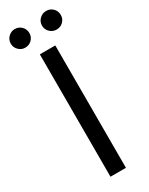

<svg xmlns="http://www.w3.org/2000/svg" viewBox="-251 -918 743 958"><g transform="rotate(-30 120.0 -438.5)"><path d="M75 0V-705H164V0ZM29 -770Q8 -770 -8 -785.5Q-24 -801 -24 -823Q-24 -846 -8 -861.5Q8 -877 29 -877Q52 -877 67.5 -861.5Q83 -846 83 -823Q83 -801 67.5 -785.5Q52 -770 29 -770ZM210 -770Q188 -770 172 -785.5Q156 -801 156 -823Q156 -846 172 -861.5Q188 -877 210 -877Q233 -877 248.5 -861.5Q264 -846 264 -823Q264 -801 248.5 -785.5Q233 -770 210 -770Z"/></g></svg>

Font: TikTok Sans 24pt
Style: Regular
Weight: 400
Version: Version 4.000